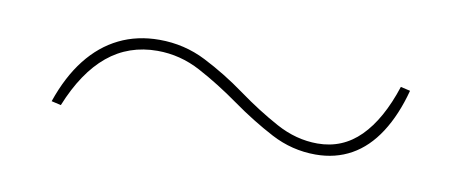

<svg xmlns="http://www.w3.org/2000/svg" viewBox="-29 -435 618 257"><g transform="rotate(10 280.0 -306.5)"><path d="M405 -249Q373 -249 344.5 -264Q316 -279 288 -299Q260 -319 232 -334Q204 -349 173 -349Q134 -349 105.5 -325.5Q77 -302 58 -255L45 -258Q57 -293 75.5 -316.5Q94 -340 118.5 -352Q143 -364 173 -364Q207 -364 236.5 -349Q266 -334 293.5 -314Q321 -294 348.5 -279Q376 -264 405 -264Q439 -264 463 -288Q487 -312 502 -358L515 -355Q506 -321 490.5 -297Q475 -273 453.5 -261Q432 -249 405 -249Z"/></g></svg>

Font: Kalnia SemiExpanded Thin
Style: Regular
Weight: 250
Width: 6
Designer: Frida Medrano
Foundry: Frida Medrano
Version: Version 1.105